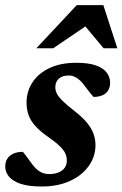

<svg xmlns="http://www.w3.org/2000/svg" viewBox="-24 -700 468 734"><path d="M63.5 -119.5Q68.5 -114 75.5 -104.5Q82.5 -95 98.5 -73Q114.5 -51.5 130.2 -43Q146 -34.5 163.5 -34.5Q184 -34.5 199.2 -40.5Q214.5 -46.5 223 -58.2Q231.5 -70 231.5 -86.5Q231.5 -100 226 -112.8Q220.5 -125.5 205 -140.8Q189.5 -156 159.5 -177Q130 -197.5 111.8 -217.5Q93.5 -237.5 85.5 -259.5Q77.5 -281.5 77.5 -308Q77.5 -350.5 100 -385Q122.5 -419.5 165.2 -439.8Q208 -460 267.5 -460Q314 -460 342.5 -450Q371 -440 384 -422.5Q397 -405 397 -383.5Q397 -367 389.8 -354.8Q382.5 -342.5 368.2 -336Q354 -329.5 333.5 -329.5Q329 -334.5 321.5 -343.5Q314 -352.5 300 -371.5Q286.5 -390.5 271 -401Q255.5 -411.5 240 -411.5Q214 -411.5 200.8 -399.2Q187.5 -387 187.5 -366.5Q187.5 -354.5 193.2 -342.5Q199 -330.5 214.8 -314.8Q230.5 -299 261 -275.5Q291 -252 308.5 -230.8Q326 -209.5 333.5 -188.5Q341 -167.5 341 -145.5Q341 -101 315 -65Q289 -29 243 -8Q197 13 135.5 13Q86 13 55.2 2.8Q24.5 -7.5 10.2 -25Q-4 -42.5 -4 -63.5Q-4 -80.5 3.8 -93Q11.5 -105.5 26.8 -112.5Q42 -119.5 63.5 -119.5ZM115 -515.5 269.5 -680.5H371L424.5 -515.5H372L287 -617.5H329.5L179.5 -515.5Z"/></svg>

Font: Newsreader 16pt 16pt
Style: Bold Italic
Weight: 700
Italic angle: -17°
Version: Version 1.003